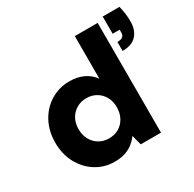

<svg xmlns="http://www.w3.org/2000/svg" viewBox="-163 -908 1100 1091"><g transform="rotate(-30 387.5 -362.5)"><path d="M290 12Q223 12 168.5 -22Q114 -56 82 -115.5Q50 -175 50 -250Q50 -326 82 -385.5Q114 -445 169.5 -479Q225 -513 293 -513Q346 -513 385 -494Q424 -475 449 -441V-720H599V0H466L449 -65Q434 -44 412.5 -26.5Q391 -9 361 1.5Q331 12 290 12ZM328 -119Q366 -119 394 -136Q422 -153 438 -183Q454 -213 454 -251Q454 -289 438 -318.5Q422 -348 393.5 -365Q365 -382 328 -382Q293 -382 264 -365Q235 -348 219 -318.5Q203 -289 203 -251Q203 -213 219 -183Q235 -153 263.5 -136Q292 -119 328 -119ZM642 -511V-570Q666 -570 677 -578.5Q688 -587 688 -606V-624H642V-737H752Q759 -707 762 -683.5Q765 -660 765 -635Q765 -577 734 -544Q703 -511 642 -511Z"/></g></svg>

Font: DM Sans 18pt Black
Style: Regular
Weight: 900
Designer: Colophon Foundry, Jonny Pinhorn
Foundry: Colophon Foundry
Version: Version 4.004;gftools[0.9.30]